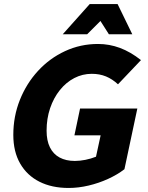

<svg xmlns="http://www.w3.org/2000/svg" viewBox="-20 -920 734 952"><path d="M46 -251Q46 -343 78.5 -424.5Q111 -506 168.5 -568.5Q226 -631 302.5 -666.5Q379 -702 466 -702Q522 -702 574.5 -682.5Q627 -663 679 -622L565 -502Q537 -528 505.5 -541Q474 -554 435 -554Q389 -554 348.5 -533Q308 -512 277 -473.5Q246 -435 228.5 -383.5Q211 -332 211 -272Q211 -223 227.5 -189.5Q244 -156 275.5 -139Q307 -122 351 -122Q376 -122 403.5 -127.5Q431 -133 456 -143L479 -249H349L377 -382H661L597 -81Q562 -54 516 -33Q470 -12 419.5 0Q369 12 320 12Q237 12 175.5 -19Q114 -50 80 -109Q46 -168 46 -251ZM291 -750 425 -900H563L636 -750H520L478 -816L412 -750Z"/></svg>

Font: Radio Canada
Style: Italic
Weight: 400
Italic angle: -12°
Designer: Charles Daoud, Etienne Aubert Bonn, Alexandre Saumier Demers, Jacques Le Bailly
Foundry: Radio-Canada
Version: Version 2.104;gftools[0.9.28.dev5+ged2979d]